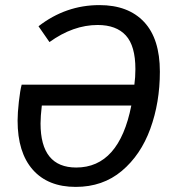

<svg xmlns="http://www.w3.org/2000/svg" viewBox="-20 -721 683 753"><path d="M607 -440Q607 -319 569.5 -216Q532 -113 457.5 -50.5Q383 12 277 12Q168 12 108.5 -55.5Q49 -123 49 -248Q49 -278 54 -322.5Q59 -367 65 -389H507Q511 -418 511 -450Q511 -541 473.5 -582Q436 -623 363 -623Q267 -623 174 -556L131 -618Q238 -701 370 -701Q483 -701 545 -635Q607 -569 607 -440ZM495 -307H144Q139 -264 139 -237Q139 -64 279 -64Q447 -64 495 -307Z"/></svg>

Font: Fira Sans
Style: Italic
Weight: 400
Italic angle: -8°
Designer: bBox Type GmbH & Carrois Corporate GbR & Edenspiekermann AG
Foundry: bBox Type GmbH & Carrois Corporate GbR & Edenspiekermann AG
Version: Version 4.301